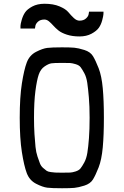

<svg xmlns="http://www.w3.org/2000/svg" viewBox="-20 -1002 658 1022"><path d="M403 -808Q365 -808 336 -817.5Q307 -827 291 -840Q275 -853 263.5 -866Q252 -879 240.5 -888.5Q229 -898 216 -898Q194 -898 181.5 -886Q169 -874 168 -862L166 -850H89Q89 -855 89 -864Q89 -873 95.5 -896Q102 -919 113.5 -936Q125 -953 152 -967.5Q179 -982 217 -982Q264 -982 297 -968Q330 -954 344 -937Q358 -920 373 -906Q388 -892 403 -892Q425 -892 438 -904Q451 -916 452 -928L454 -940H531Q531 -935 530.5 -926Q530 -917 524 -894Q518 -871 506 -854Q494 -837 467 -822.5Q440 -808 403 -808ZM310 0Q256 0 231.5 -3Q207 -6 172 -24Q137 -42 122.5 -80.5Q108 -119 96.5 -192Q85 -265 85 -375Q85 -485 96.5 -558Q108 -631 122.5 -669.5Q137 -708 172 -726Q207 -744 231.5 -747Q256 -750 310 -750Q355 -750 376 -748Q397 -746 429 -736Q461 -726 475 -703Q489 -680 505 -639Q521 -598 527 -532.5Q533 -467 533 -375Q533 -283 527 -217.5Q521 -152 505 -111Q489 -70 475 -47Q461 -24 429 -14Q397 -4 376 -2Q355 0 310 0ZM320 -83Q343 -83 354 -83.5Q365 -84 382.5 -89.5Q400 -95 408.5 -105.5Q417 -116 428.5 -137Q440 -158 445 -189Q450 -220 453.5 -266.5Q457 -313 457 -375Q457 -437 453 -483.5Q449 -530 444.5 -561Q440 -592 428.5 -613Q417 -634 409 -644.5Q401 -655 382.5 -660.5Q364 -666 353.5 -666.5Q343 -667 320 -667Q313 -667 310 -667Q307 -667 301 -667Q269 -667 254 -665Q239 -663 217.5 -648.5Q196 -634 186 -604.5Q176 -575 168.5 -517.5Q161 -460 161 -375Q161 -327 163.5 -288Q166 -249 169 -220Q172 -191 179.5 -169Q187 -147 192.5 -132.5Q198 -118 209.5 -108Q221 -98 228 -93Q235 -88 250.5 -86Q266 -84 274 -83.5Q282 -83 301 -83Q307 -83 310 -83Q313 -83 320 -83Z"/></svg>

Font: Hermit Light
Style: Regular
Weight: 300
Designer: Pablo Caro
Version: Version 2.000;PS 002.000;hotconv 1.0.88;makeotf.lib2.5.64775